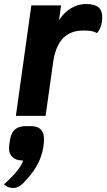

<svg xmlns="http://www.w3.org/2000/svg" viewBox="-71 -577 531 956"><path d="M438 -492Q438 -478 437 -471Q435 -454 428 -438Q421 -422 412 -412Q401 -419 385.5 -422Q370 -425 343 -425Q279 -425 241.5 -385Q204 -345 193 -263L156 0H8L85 -550H233L223 -477Q249 -516 283.5 -536.5Q318 -557 357 -557Q399 -557 418.5 -541.5Q438 -526 438 -492ZM148 114Q148 140 144 160Q137 199 119 235.5Q101 272 67 311Q45 337 29 348Q13 359 -5 359Q-33 359 -51 341Q-44 335 -19 310.5Q6 286 21.5 264.5Q37 243 44 222H40Q9 222 -8.5 205.5Q-26 189 -26 162Q-26 143 -20 113Q-13 80 6 65.5Q25 51 59 51H83Q115 51 131.5 67Q148 83 148 114Z"/></svg>

Font: Krub
Style: Bold Italic
Weight: 700
Italic angle: -8°
Designer: Ekaluck Peanpanawate
Foundry: Cadson Demak Co.,Ltd.
Version: Version 1.000; ttfautohint (v1.6)